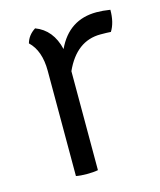

<svg xmlns="http://www.w3.org/2000/svg" viewBox="-83 -560 520 624"><g transform="rotate(-15 176.5 -247.5)"><path d="M61 -456Q68 -482 93 -498Q149 -477 165 -409Q206 -497 299 -497Q320 -497 345 -493Q345 -450 328 -423Q316 -424 293 -424Q212 -424 171 -333V0Q156 3 134 3Q112 3 97 0V-354Q97 -422 61 -456Z"/></g></svg>

Font: Signika
Style: Light
Weight: 300
Designer: Anna Giedrys
Foundry: Anna Giedrys
Version: Version 1.001